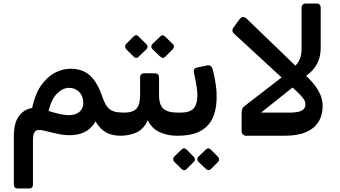

<svg xmlns="http://www.w3.org/2000/svg" viewBox="-20 -770 1938 1095"><path d="M82 305Q59 305 59 282V8Q59 -69 88 -108Q117 -147 163 -154Q180 -234 215 -283.5Q250 -333 295 -356Q340 -379 386 -378Q454 -377 495.5 -337Q537 -297 562 -223Q574 -187 588 -166Q602 -145 624.5 -136.5Q647 -128 683 -128Q698 -128 698 -113V-26Q698 4 668 4Q618 4 585 -14.5Q552 -33 524 -78Q508 -46 477.5 -25.5Q447 -5 401 0Q355 5 294 -10L226 -26Q193 -34 180.5 -20.5Q168 -7 168 29V282Q168 305 145 305ZM373 -113Q414 -114 434.5 -133.5Q455 -153 455 -182Q455 -221 432 -245Q409 -269 374 -269Q338 -269 305.5 -236.5Q273 -204 257 -137Q296 -125 322 -119.5Q348 -114 373 -113Z M668 4Q653 4 653 -12V-98Q653 -128 683 -128H693Q736 -128 757.5 -149.5Q779 -171 779 -229V-326Q779 -352 803 -352H863Q887 -352 887 -326V-229Q887 -170 913 -149Q939 -128 989 -128H1003Q1018 -128 1018 -113V-26Q1018 4 988 4Q937 4 893 -15Q849 -34 822 -84Q799 -32 757 -14Q715 4 668 4ZM770 -446Q765 -440 757 -440Q749 -440 742 -447L699 -490Q694 -497 693.5 -504.5Q693 -512 699 -519L742 -562Q749 -569 757 -569Q765 -569 770 -562L814 -519Q821 -513 821.5 -504.5Q822 -496 815 -489ZM922 -446Q916 -439 908 -440Q900 -441 894 -447L849 -490Q843 -496 843 -504.5Q843 -513 849 -519L894 -562Q900 -569 907 -569Q914 -569 921 -562L965 -519Q972 -513 972 -504.5Q972 -496 965 -489Z M988 4Q981 4 977 -1Q973 -6 973 -13V-100Q973 -128 1003 -128H1012Q1070 -128 1089.5 -158.5Q1109 -189 1105 -244Q1103 -270 1097.5 -298Q1092 -326 1087 -352Q1083 -369 1088.5 -376Q1094 -383 1105 -385L1162 -397Q1177 -400 1184.5 -391Q1192 -382 1195 -368Q1199 -353 1203 -332Q1207 -311 1210.5 -287.5Q1214 -264 1215 -243Q1219 -166 1198.5 -110.5Q1178 -55 1127 -25Q1076 5 988 4ZM1043 195Q1038 201 1030 200.5Q1022 200 1016 194L973 152Q968 146 967.5 138Q967 130 973 124L1016 82Q1022 76 1029.5 76Q1037 76 1043 82L1085 124Q1091 130 1091.5 138.5Q1092 147 1086 153ZM1182 195Q1176 201 1168.5 200.5Q1161 200 1155 194L1111 152Q1106 146 1105.5 138Q1105 130 1111 124L1155 82Q1161 76 1168 76Q1175 76 1181 82L1223 124Q1229 130 1229.5 138.5Q1230 147 1224 153Z M1378 4Q1358 -2 1358 -22V-127Q1358 -141 1362 -150Q1366 -159 1377 -167L1609 -346L1675 -292L1469 -128H1636Q1679 -128 1700.5 -139Q1722 -150 1722 -175Q1722 -194 1706.5 -212.5Q1691 -231 1672 -249L1316 -577Q1306 -585 1305.5 -595Q1305 -605 1313 -615L1349 -664Q1358 -673 1366.5 -673Q1375 -673 1385 -665L1718 -344Q1750 -316 1772.5 -287Q1795 -258 1807.5 -228.5Q1820 -199 1820 -168Q1821 -116 1797.5 -77Q1774 -38 1726.5 -17Q1679 4 1607 4ZM1695 -319 1630 -368Q1650 -381 1666 -397Q1682 -413 1691 -436Q1700 -459 1700 -493V-727Q1700 -737 1706.5 -743.5Q1713 -750 1723 -750H1786Q1797 -750 1803 -743.5Q1809 -737 1809 -727V-499Q1809 -452 1793.5 -417.5Q1778 -383 1751.5 -358.5Q1725 -334 1695 -319Z"/></svg>

Font: Rubik Medium
Style: Italic
Weight: 500
Italic angle: -12°
Designer: Hubert and Fischer
Foundry: Hubert and Fischer
Version: Version 2.300;gftools[0.9.30]